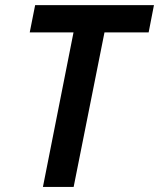

<svg xmlns="http://www.w3.org/2000/svg" viewBox="-20 -740 629 760"><path d="M271 -611.8H97.7L119.1 -719.7H589.4L568.4 -611.8H393.6L271.5 0H149.9Z"/></svg>

Font: Reddit Sans Fudge SmBold Italic
Style: Regular
Weight: 600
Italic angle: -11.25°
Designer: Stephen Hutchings
Version: Version 1.013